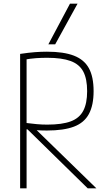

<svg xmlns="http://www.w3.org/2000/svg" viewBox="-20 -1020 590 1040"><path d="M89 -728Q136 -735 169.5 -737.5Q203 -740 234 -740Q325 -740 380.5 -718.5Q436 -697 461.5 -650.5Q487 -604 487 -526Q487 -450 461.5 -402.5Q436 -355 380.5 -334Q325 -313 234 -313Q204 -313 173.5 -315Q143 -317 103 -322L112 -355Q151 -350 179.5 -347.5Q208 -345 236 -345Q316 -345 363 -362.5Q410 -380 431 -420Q452 -460 452 -526Q452 -593 431 -632.5Q410 -672 362.5 -689.5Q315 -707 236 -707Q206 -707 176 -705Q146 -703 107 -696L124 -718V0H89ZM455 0 113 -335 159 -334 502 0ZM279 -780H242L359 -1000H400Z"/></svg>

Font: M PLUS Code Latin SemiExpanded ExtraLight
Style: Regular
Weight: 250
Width: 6
Designer: Coji Morishita
Foundry: UNDERFOREST DESIGN
Version: Version 1.002; ttfautohint (v1.8.3)